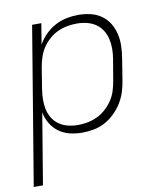

<svg xmlns="http://www.w3.org/2000/svg" viewBox="-83 -598 766 882"><g transform="rotate(-10 300.0 -156.5)"><path d="M3 215 125 -520H168L152 -423Q166 -448 187 -469Q208 -490 233.5 -503.5Q259 -517 286.5 -522.5Q314 -528 341 -528Q370 -528 398 -521.5Q426 -515 448.5 -499Q471 -483 485 -460Q499 -437 505.5 -409.5Q512 -382 511 -353Q510 -324 505 -294L489 -194Q485 -168 476.5 -142Q468 -116 453 -92Q438 -68 417 -48Q396 -28 371.5 -15Q347 -2 319.5 3Q292 8 266 8Q236 8 208 1Q180 -6 157.5 -22.5Q135 -39 120.5 -63.5Q106 -88 101 -116L46 215ZM254 -30Q276 -30 299 -34.5Q322 -39 344 -49.5Q366 -60 384 -76.5Q402 -93 415.5 -113Q429 -133 436 -155.5Q443 -178 447 -201L464 -301Q468 -325 468 -348.5Q468 -372 463 -394Q458 -416 446 -435Q434 -454 415.5 -466.5Q397 -479 374.5 -484.5Q352 -490 328 -490Q306 -490 283.5 -486Q261 -482 239 -472Q217 -462 198.5 -445.5Q180 -429 167 -409.5Q154 -390 146.5 -367.5Q139 -345 135 -323L119 -223Q115 -199 114.5 -175Q114 -151 118.5 -128.5Q123 -106 135 -86.5Q147 -67 165.5 -54Q184 -41 207 -35.5Q230 -30 254 -30Z"/></g></svg>

Font: Iosevka Extralight Extended
Style: Italic
Weight: 200
Width: 7
Italic angle: -9°
Monospace: yes
Designer: Belleve Invis
Foundry: Belleve Invis
Version: Version 32.5.0; ttfautohint (v1.8.4)